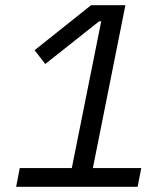

<svg xmlns="http://www.w3.org/2000/svg" viewBox="-20 -718 640 738"><path d="M509 0 523 -72H337L462 -698H330L113 -525L154 -472L361 -636H369L256 -72H56L42 0Z"/></svg>

Font: LVC Sans
Style: Italic
Weight: 400
Italic angle: -11.31°
Designer: Mike Abbink, Paul van der Laan, Pieter van Rosmalen
Foundry: Bold Monday
Version: Version 3.0